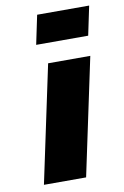

<svg xmlns="http://www.w3.org/2000/svg" viewBox="-82 -758 521 807"><g transform="rotate(-10 178.5 -354.5)"><path d="M357 -709H135L109 -585H331ZM39 0H219L325 -500H145Z"/></g></svg>

Font: Advent Pro Black
Style: Italic
Weight: 900
Italic angle: -12°
Version: Version 3.000